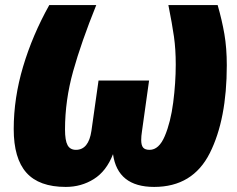

<svg xmlns="http://www.w3.org/2000/svg" viewBox="-20 -716 933 756"><path d="M34 -208Q34 -330 71 -454Q108 -578 174 -696H359Q300 -550 268 -435.5Q236 -321 236 -206Q236 -163 246 -144.5Q256 -126 279 -126Q329 -126 340 -201L368 -399H567L539 -199Q536 -180 536 -165Q536 -144 543.5 -135Q551 -126 569 -126Q606 -126 629 -180.5Q652 -235 662 -312.5Q672 -390 672 -462Q672 -522 665 -571.5Q658 -621 643 -696H837Q854 -637 863.5 -582Q873 -527 873 -459Q873 -246 806 -113Q739 20 587 20Q443 20 425 -109Q399 -42 349.5 -11Q300 20 239 20Q134 20 84 -36Q34 -92 34 -208Z"/></svg>

Font: FiraGO Heavy
Style: Italic
Weight: 900
Italic angle: -8°
Designer: bBox Type GmbH
Foundry: bBox Type GmbH
Version: Version 1.001